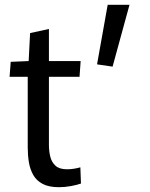

<svg xmlns="http://www.w3.org/2000/svg" viewBox="-20 -777 633 808"><path d="M228 10.8Q185.6 10.8 159.5 -3.1Q133.3 -17 119.9 -40.7Q106.6 -64.4 101.6 -94Q96.7 -123.6 96.7 -156V-453.8H20.3L25.1 -516.8L100.6 -520L106.7 -637.8L185.9 -655.1V-520H319.4L314.7 -453.8H185.9V-166.3Q185.9 -141.7 191.4 -118.5Q196.8 -95.3 213.2 -79.9Q229.5 -64.6 262.1 -64.6Q277.6 -64.6 292.2 -67.1Q306.8 -69.5 318.2 -72.9L320.7 -4.6Q304.7 1.2 278.9 6Q253.1 10.8 228 10.8ZM453.8 -496.6 388.4 -506.2 433.2 -756.9H525Z"/></svg>

Font: Murecho Thin
Style: Regular
Weight: 100
Designer: Neil Summerour
Foundry: Positype
Version: Version 1.010